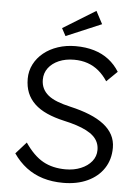

<svg xmlns="http://www.w3.org/2000/svg" viewBox="-60 -950 726 1007"><g transform="rotate(5 302.5 -447.0)"><path d="M310.3 10Q252.6 10 203.9 -4.8Q155.3 -19.7 116.3 -49.3Q77.3 -79 47.6 -122.3L102.8 -184Q148 -117.7 198.4 -89.7Q248.8 -61.7 317.6 -61.7Q361.7 -61.7 397.5 -76.6Q433.4 -91.4 454.5 -117.5Q475.5 -143.6 475.5 -177.3Q475.5 -199 467.6 -217Q459.8 -235.1 444.4 -249.4Q429.1 -263.8 406.2 -275.6Q383.3 -287.4 353.6 -297.1Q323.9 -306.8 287.2 -314.8Q235.6 -326.5 196.6 -344Q157.6 -361.5 131.1 -386.6Q104.6 -411.8 91.4 -444.3Q78.3 -476.7 78.3 -518Q78.3 -559 96.4 -594.4Q114.6 -629.7 146.4 -655.5Q178.2 -681.3 221.4 -695.7Q264.5 -710 314.5 -710Q368.5 -710 412.2 -696.8Q455.8 -683.7 489.2 -657.9Q522.5 -632.1 545.5 -595.1L489.4 -540.3Q468.7 -572 442.7 -593.8Q416.7 -615.6 384.1 -627Q351.6 -638.3 312.5 -638.3Q267.5 -638.3 232.6 -623.3Q197.7 -608.2 177.6 -581.7Q157.6 -555.1 157.6 -520Q157.6 -494.7 167.3 -474.5Q177 -454.3 196 -438.7Q215 -423.2 245 -411.5Q275.1 -399.8 315.1 -390.8Q371.8 -377.8 416.1 -359.8Q460.5 -341.8 491.5 -317.8Q522.5 -293.9 538.7 -263.4Q554.8 -232.9 554.8 -195.9Q554.8 -133.9 524.3 -87.6Q493.8 -41.3 438.9 -15.7Q383.9 10 310.3 10ZM256.2 -758 234.7 -797.9 406.5 -903.8 442.1 -836.7Z"/></g></svg>

Font: Lexend Medium
Style: Regular
Weight: 500
Designer: Bonnie Shaver-Troup, Thomas Jockin
Foundry: Lexend
Version: Version 1.005